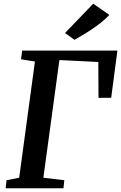

<svg xmlns="http://www.w3.org/2000/svg" viewBox="-20 -1016 654 1036"><path d="M10.5 0 15.5 -43.5 83.5 -57 168.5 -684 93.5 -696 99.5 -743H613.5L580 -488.5L511.5 -488L510.5 -681.5L300.5 -692L214 -57L327 -43.5L322.5 0ZM382 -801 331 -838 483 -996 570 -935.5Q543 -907 508.8 -881.5Q474.5 -856 441 -835.8Q407.5 -815.5 382 -801Z"/></svg>

Font: Merriweather 20pt SemiBold
Style: Italic
Weight: 600
Italic angle: -7.8°
Version: Version 2.101